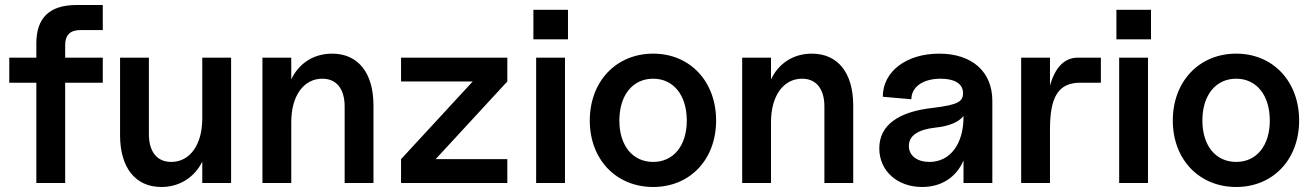

<svg xmlns="http://www.w3.org/2000/svg" viewBox="-20 -730 5242 766"><path d="M125 -557V-500H17V-400H125V0H240V-400H390V-500H240V-550C240 -590 260 -610 300 -610H390V-710H285C178 -710 125 -659 125 -557Z M624 16C697 16 756 -23 787 -85V0H902V-500H787V-257C787 -153 738 -84 663 -84C607 -84 574 -124 574 -195V-500H459V-191C459 -61 520 16 624 16Z M1355 -305V0H1470V-309C1470 -439 1409 -516 1305 -516C1231 -516 1172 -477 1142 -413V-500H1027V0H1142V-243C1142 -347 1191 -416 1266 -416C1322 -416 1355 -376 1355 -305Z M1580 0H2004V-95H1718L2004 -405V-500H1580V-405H1866L1580 -95Z M2119 0H2234V-500H2119ZM2108 -573H2246V-691H2108Z M2586 16C2733 16 2837 -94 2837 -249C2837 -405 2733 -516 2586 -516C2438 -516 2333 -405 2333 -249C2333 -94 2438 16 2586 16ZM2586 -84C2504 -84 2451 -149 2451 -249C2451 -350 2504 -416 2586 -416C2667 -416 2720 -350 2720 -249C2720 -149 2667 -84 2586 -84Z M3269 -305V0H3384V-309C3384 -439 3323 -516 3219 -516C3145 -516 3086 -477 3056 -413V-500H2941V0H3056V-243C3056 -347 3105 -416 3180 -416C3236 -416 3269 -376 3269 -305Z M3659 16C3737 16 3796 -24 3824 -90V0H3939V-328C3939 -444 3858 -516 3727 -516C3596 -516 3502 -445 3502 -344L3616 -334C3616 -383 3662 -416 3733 -416C3787 -416 3820 -397 3822 -362C3824 -324 3801 -312 3705 -300C3563 -285 3488 -230 3488 -138C3488 -48 3560 16 3659 16ZM3688 -84C3640 -84 3606 -108 3606 -148C3606 -188 3641 -213 3712 -221C3764 -226 3804 -242 3824 -267V-263C3824 -156 3771 -84 3688 -84Z M4054 0H4169V-215C4169 -346 4204 -400 4290 -400H4372V-500H4280C4227 -500 4189 -461 4169 -388V-500H4054Z M4445 0H4560V-500H4445ZM4434 -573H4572V-691H4434Z M4912 16C5059 16 5163 -94 5163 -249C5163 -405 5059 -516 4912 -516C4764 -516 4659 -405 4659 -249C4659 -94 4764 16 4912 16ZM4912 -84C4830 -84 4777 -149 4777 -249C4777 -350 4830 -416 4912 -416C4993 -416 5046 -350 5046 -249C5046 -149 4993 -84 4912 -84Z"/></svg>

Font: Uncut Sans Semibold
Style: Regular
Weight: 600
Designer: Kasper Nordkvist
Foundry: UNCUT.wtf
Version: Version 1.304;Glyphs 3.2 (3246)